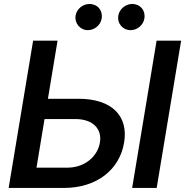

<svg xmlns="http://www.w3.org/2000/svg" viewBox="-20 -928 924 948"><path d="M367.9 -440.3H216.6L264.2 -727.3H143.5L22.7 0H294.7C459.5 0 570.7 -91.6 592.7 -223.4C615.1 -355.5 532.3 -440.3 367.9 -440.3ZM160.2 -100.1 199.9 -340.2H351.2C442.5 -340.2 484 -288.4 473.4 -224.8C463.1 -159.4 402.7 -100.1 311.4 -100.1ZM353.3 -851.2C347.3 -812.9 375.7 -779.1 413.7 -779.1C447.8 -779.1 477.3 -805.4 481.9 -836.3C488.6 -876.4 462 -908.4 421.5 -908.4C389.6 -908.4 358.3 -883.9 353.3 -851.2ZM564.3 -851.2C557.5 -811.8 586.6 -779.1 624.6 -779.1C658.7 -779.1 688.2 -805.4 692.8 -836.3C699.6 -876.4 672.9 -908.4 632.5 -908.4C600.5 -908.4 569.6 -883.9 564.3 -851.2ZM632.5 0H753.6L874.3 -727.3H753.2Z"/></svg>

Font: Magic Ui Pro Semi Bold
Style: Italic
Weight: 600
Italic angle: -9.39999°
Designer: Stefan Endress, Andreas Faust
Version: Version 1.000;FEAKit 1.0